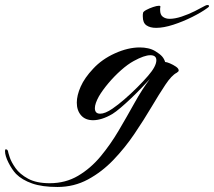

<svg xmlns="http://www.w3.org/2000/svg" viewBox="-318 -478 853 765"><path d="M-89 267Q-150 267 -190 253Q-230 239 -254 215Q-270 198 -284 170.5Q-298 143 -298 124Q-298 117 -295 117Q-288 117 -286 125Q-286 128 -279.5 148Q-273 168 -256 192Q-239 216 -206 234Q-173 252 -120 252Q-57 252 -7 222.5Q43 193 82.5 145.5Q122 98 155 42Q188 -14 218 -68Q248 -122 279 -163Q266 -149 246.5 -128.5Q227 -108 205 -87Q183 -66 163 -49Q143 -32 130 -24Q108 -11 88.5 -5Q69 1 53 1Q22 1 5 -18.5Q-12 -38 -12 -69Q-12 -98 3.5 -133Q19 -168 53 -204Q88 -242 140 -265.5Q192 -289 239 -289Q256 -289 272 -285.5Q288 -282 301 -274Q319 -263 327.5 -253.5Q336 -244 340 -231Q346 -231 359 -225.5Q372 -220 383 -212.5Q394 -205 394 -197Q394 -193 386 -188Q366 -178 341 -140.5Q316 -103 285.5 -51.5Q255 0 217.5 55.5Q180 111 134 159Q88 207 32.5 237Q-23 267 -89 267ZM81 -25Q101 -25 130 -45Q152 -60 178 -82.5Q204 -105 229 -130Q254 -155 272 -176Q305 -214 305 -238Q305 -258 281 -258Q257 -258 215 -235Q191 -222 164 -198Q137 -174 113.5 -146Q90 -118 76 -94Q60 -65 60 -47Q60 -25 81 -25ZM304 -367Q280 -367 265.5 -377Q251 -387 251 -412Q251 -416 251 -419.5Q251 -423 252 -427Q253 -432 265 -438.5Q277 -445 292 -450Q307 -455 315 -455Q322 -455 321 -451Q320 -447 320 -444Q320 -441 320 -438Q320 -419 331 -411Q342 -403 358 -403Q379 -403 406 -412Q433 -421 458 -433.5Q483 -446 499 -455Q504 -458 509 -458Q515 -458 515 -453Q514 -450 508 -446Q485 -429 448 -410.5Q411 -392 372.5 -379.5Q334 -367 304 -367Z"/></svg>

Font: Arizonia
Style: Regular
Weight: 400
Designer: Robert E. Leuschke
Foundry: Robert E. Leuschke
Version: Version 1.010; ttfautohint (v1.8.4.7-5d5b)